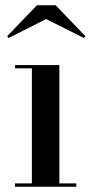

<svg xmlns="http://www.w3.org/2000/svg" viewBox="-20 -706 343 726"><path d="M204.5 -460V-12.5H268.5V0H36.5V-12.5H100.5V-447.5H36.5V-460ZM13 -562.5 7 -569 119.5 -686H190.5L303 -569L297 -562.5L154.5 -634Z"/></svg>

Font: Bodoni Moda 18pt Medium
Style: Regular
Weight: 500
Designer: Owen Earl
Foundry: indestructible type
Version: Version 2.004